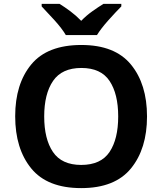

<svg xmlns="http://www.w3.org/2000/svg" viewBox="-20 -956 834 986"><path d="M735 -358Q735 -524 652.5 -624.5Q570 -725 398 -725Q223 -725 140.5 -625Q58 -525 58 -359Q58 -192 140.5 -91Q223 10 397 10Q570 10 652.5 -91Q735 -192 735 -358ZM207 -358Q207 -474 252.5 -540.5Q298 -607 398 -607Q498 -607 542.5 -540.5Q587 -474 587 -358Q587 -242 542.5 -175.5Q498 -109 397 -109Q297 -109 252 -175.5Q207 -242 207 -358ZM603 -936H511Q485 -920 454 -898Q423 -876 397 -849Q371 -876 341.5 -898Q312 -920 286 -936H194V-923Q221 -895 259.5 -852.5Q298 -810 318 -776H478Q499 -810 537.5 -853Q576 -896 603 -923Z"/></svg>

Font: Noto Sans UI
Style: Bold
Weight: 700
Designer: Monotype Design Team
Foundry: Monotype Imaging Inc.
Version: Version 1.901